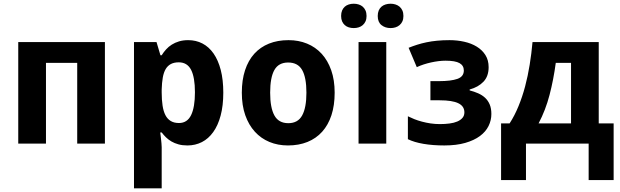

<svg xmlns="http://www.w3.org/2000/svg" viewBox="-20 -772 3332 1032"><path d="M543.9 -545.9V0H395V-434.1H227.1V0H78.1V-545.9Z M987.3 9.8Q960.4 9.8 939.2 3.9Q918 -2 901.4 -11.7Q884.8 -21.5 872.1 -33.9Q859.4 -46.4 849.1 -60.1H841.3Q843.3 -43 845.2 -27.8Q846.7 -15.1 847.9 -1.7Q849.1 11.7 849.1 19V240.2H700.2V-545.9H821.3L842.3 -475.1H849.1Q859.4 -491.7 872.6 -506.3Q885.7 -521 903.1 -532Q920.4 -543 942.4 -549.6Q964.4 -556.2 991.2 -556.2Q1033.7 -556.2 1068.4 -538.1Q1103 -520 1127.9 -484.4Q1152.8 -448.7 1166.5 -396Q1180.2 -343.3 1180.2 -273.9Q1180.2 -204.1 1166 -151.1Q1151.9 -98.1 1126.2 -62.3Q1100.6 -26.4 1065.2 -8.3Q1029.8 9.8 987.3 9.8ZM940.9 -437Q916 -437 898.7 -428Q881.3 -418.9 870.6 -400.9Q859.9 -382.8 855 -355.2Q850.1 -327.6 849.1 -291V-274.9Q849.1 -235.4 853.8 -204.6Q858.4 -173.8 869.1 -153.1Q879.9 -132.3 897.7 -121.6Q915.5 -110.8 941.9 -110.8Q986.3 -110.8 1007.1 -153.1Q1027.8 -195.3 1027.8 -275.9Q1027.8 -356.4 1007.1 -396.7Q986.3 -437 940.9 -437Z M1432.1 -273.9Q1432.1 -192.4 1455.1 -151.1Q1478 -109.9 1529.8 -109.9Q1581.1 -109.9 1604 -151.4Q1627 -192.9 1627 -273.9Q1627 -355.5 1604 -395.8Q1581.1 -436 1528.8 -436Q1477.5 -436 1454.8 -395.8Q1432.1 -355.5 1432.1 -273.9ZM1778.8 -273.9Q1778.8 -205.6 1761.5 -152.8Q1744.1 -100.1 1711.7 -64Q1679.2 -27.8 1632.6 -9Q1585.9 9.8 1527.8 9.8Q1473.6 9.8 1428.2 -9Q1382.8 -27.8 1349.9 -64Q1316.9 -100.1 1298.3 -152.8Q1279.8 -205.6 1279.8 -273.9Q1279.8 -341.8 1297.1 -394.5Q1314.5 -447.3 1346.9 -483.2Q1379.4 -519 1425.8 -537.6Q1472.2 -556.2 1530.8 -556.2Q1585 -556.2 1630.4 -537.6Q1675.8 -519 1708.7 -483.2Q1741.7 -447.3 1760.3 -394.5Q1778.8 -341.8 1778.8 -273.9Z M2056.2 0H1907.2V-545.9H2056.2ZM1813.5 -686Q1813.5 -703.1 1818.8 -715.6Q1824.2 -728 1833.3 -736.1Q1842.3 -744.1 1854.7 -748Q1867.2 -752 1881.3 -752Q1895.5 -752 1908 -748Q1920.4 -744.1 1929.7 -736.1Q1939 -728 1944.6 -715.6Q1950.2 -703.1 1950.2 -686Q1950.2 -669.4 1944.6 -657.2Q1939 -645 1929.7 -637Q1920.4 -628.9 1908 -625Q1895.5 -621.1 1881.3 -621.1Q1867.2 -621.1 1854.7 -625Q1842.3 -628.9 1833.3 -637Q1824.2 -645 1818.8 -657.2Q1813.5 -669.4 1813.5 -686ZM2010.3 -686Q2010.3 -703.1 2015.6 -715.6Q2021 -728 2030.3 -736.1Q2039.6 -744.1 2052.2 -748Q2064.9 -752 2079.6 -752Q2093.3 -752 2105.7 -748Q2118.2 -744.1 2127.7 -736.1Q2137.2 -728 2142.8 -715.6Q2148.4 -703.1 2148.4 -686Q2148.4 -669.4 2142.8 -657.2Q2137.2 -645 2127.7 -637Q2118.2 -628.9 2105.7 -625Q2093.3 -621.1 2079.6 -621.1Q2050.3 -621.1 2030.3 -637.2Q2010.3 -653.3 2010.3 -686Z M2340.3 -335.9Q2404.3 -335.9 2438.7 -348.1Q2473.1 -360.4 2473.1 -393.1Q2473.1 -419.4 2450.2 -432.6Q2427.2 -445.8 2374.5 -445.8Q2356.9 -445.8 2337.2 -443.4Q2317.4 -440.9 2297.4 -436.5Q2277.3 -432.1 2257.8 -425.8Q2238.3 -419.4 2220.2 -411.1L2176.3 -515.1Q2198.2 -523.9 2221.9 -531.5Q2245.6 -539.1 2272.5 -544.7Q2299.3 -550.3 2329.8 -553.2Q2360.4 -556.2 2396.5 -556.2Q2437.5 -556.2 2475.6 -547.6Q2513.7 -539.1 2542.7 -521.2Q2571.8 -503.4 2589.1 -476.1Q2606.4 -448.7 2606.4 -411.1Q2606.4 -361.8 2578.6 -332.8Q2550.8 -303.7 2504.4 -291V-286.1Q2528.8 -279.8 2550 -270.5Q2571.3 -261.2 2587.2 -246.6Q2603 -231.9 2612.1 -210.7Q2621.1 -189.5 2621.1 -159.2Q2621.1 -125.5 2606 -94.7Q2590.8 -64 2559.6 -40.8Q2528.3 -17.6 2480.7 -3.9Q2433.1 9.8 2368.2 9.8Q2306.2 9.8 2256.1 1.2Q2206.1 -7.3 2172.4 -23.9V-147Q2188 -139.2 2207 -131.6Q2226.1 -124 2248 -118.2Q2270 -112.3 2294.4 -108.6Q2318.8 -105 2344.2 -105Q2372.1 -105 2396.2 -108.2Q2420.4 -111.3 2438 -118.9Q2455.6 -126.5 2465.8 -138.4Q2476.1 -150.4 2476.1 -168Q2476.1 -201.2 2443.6 -217Q2411.1 -232.9 2343.3 -232.9H2293.5V-335.9Z M3049.3 -108.9V-434.1H2967.3Q2955.1 -343.3 2933.8 -261.7Q2912.6 -180.2 2875 -108.9ZM3278.3 195.8H3144V0H2807.1V195.8H2673.3V-108.9H2719.2Q2746.1 -150.4 2766.8 -200.9Q2787.6 -251.5 2802.5 -307.6Q2817.4 -363.8 2827.1 -424.3Q2836.9 -484.9 2842.3 -545.9H3198.2V-108.9H3278.3Z"/></svg>

Font: Droid Sans
Style: Bold
Weight: 700
Foundry: Ascender Corporation
Version: Version 1.00 build 112